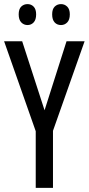

<svg xmlns="http://www.w3.org/2000/svg" viewBox="-20 -915 432 935"><path d="M197 -378 304 -714H392L238 -278V0H154V-276L0 -714H88ZM71 -845Q71 -871 83.5 -883Q96 -895 114 -895Q132 -895 144 -882.5Q156 -870 156 -845Q156 -819 144 -806Q132 -793 114 -793Q96 -793 83.5 -806Q71 -819 71 -845ZM234 -845Q234 -871 246.5 -883Q259 -895 277 -895Q295 -895 307.5 -882.5Q320 -870 320 -845Q320 -819 307.5 -806Q295 -793 277 -793Q258 -793 246 -806Q234 -819 234 -845Z"/></svg>

Font: Noto Sans Khmer UI ExtraCondensed
Style: Regular
Weight: 400
Width: 2
Designer: Danh Hong and the Monotype Design Team
Foundry: Monotype Imaging Inc.
Version: Version 2.002; ttfautohint (v1.8.4.7-5d5b)